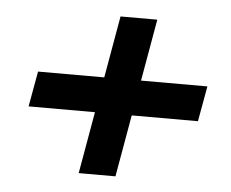

<svg xmlns="http://www.w3.org/2000/svg" viewBox="-40 -561 651 541"><g transform="rotate(5 285.5 -290.0)"><path d="M201 -65 280 -515H384L305 -65ZM44 -240 62 -340H541L523 -240Z"/></g></svg>

Font: DM Sans 17pt SemiBold
Style: Italic
Weight: 600
Italic angle: -10°
Version: Version 4.004;gftools[0.9.30]